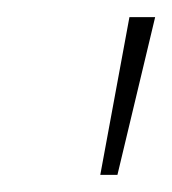

<svg xmlns="http://www.w3.org/2000/svg" viewBox="-20 -734 201 224"><path d="M97 -530H117L161 -714H131Z"/></svg>

Font: Noto Serif Condensed Thin
Style: Italic
Weight: 100
Width: 3
Italic angle: -12°
Designer: Monotype Design Team
Foundry: Monotype Imaging Inc.
Version: Version 2.013